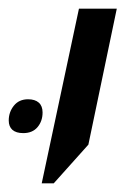

<svg xmlns="http://www.w3.org/2000/svg" viewBox="-53 -650 291 446"><path d="M43.9 -224.1 130.4 -629.9H218.3L152.3 -314L71.8 -224.1ZM1 -340.8Q-15.6 -340.8 -24.2 -348.4Q-32.7 -356 -32.7 -370.1Q-32.7 -389.6 -20.8 -404.5Q-8.8 -419.4 12.2 -419.4Q28.3 -419.4 37.1 -411.6Q45.9 -403.8 45.9 -388.7Q45.9 -368.7 34.2 -354.7Q22.5 -340.8 1 -340.8Z"/></svg>

Font: Open Sans Condensed Medium
Style: Italic
Weight: 500
Width: 3
Italic angle: -12°
Designer: Monotype Design Team
Foundry: Monotype Imaging Inc.
Version: Version 3.000